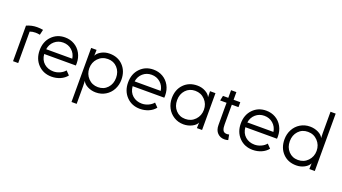

<svg xmlns="http://www.w3.org/2000/svg" viewBox="-69 -1408 4106 2304"><g transform="rotate(20 1984.0 -256.5)"><path d="M252.9 -408.2Q223.1 -414.1 196.8 -414.1Q156.7 -414.1 125 -401.9V0H59.1V-454.1Q123.5 -482.9 191.9 -482.9Q234.4 -482.9 269 -476.1Z M748 -67.9Q715.8 -26.9 664.3 -4.9Q612.8 17.1 555.2 17.1Q449.7 17.1 381.8 -53.2Q314 -123.5 314 -232.9Q314 -343.3 381.1 -412.6Q448.2 -481.9 549.8 -481.9Q616.2 -481.9 669.9 -451.2Q723.6 -420.4 754.6 -364.5Q785.6 -308.6 786.1 -237.8Q786.1 -217.8 785.2 -209H380.9Q387.2 -133.8 435.8 -91.8Q484.4 -49.8 555.2 -49.8Q596.7 -49.8 637 -68.1Q677.2 -86.4 701.2 -116.2ZM383.8 -271H716.8Q707.5 -335.4 661.1 -375.7Q614.7 -416 549.8 -416Q485.4 -416 439.2 -375.7Q393.1 -335.4 383.8 -271Z M1121.6 -55.2Q1195.8 -55.2 1242.7 -106.2Q1289.6 -157.2 1289.6 -234.9Q1289.6 -312 1242.7 -363Q1195.8 -414.1 1121.6 -414.1Q1046.9 -414.1 997.3 -361.8Q947.8 -309.6 947.8 -234.9Q947.8 -159.7 997.3 -107.4Q1046.9 -55.2 1121.6 -55.2ZM885.7 220.2V-470.2H954.6V-459L952.6 -395Q968.3 -430.2 1015.1 -456.1Q1062 -481.9 1119.6 -481.9Q1226.1 -481.9 1291.7 -413.1Q1357.4 -344.2 1357.4 -234.9Q1357.4 -167 1327.1 -110.1Q1296.9 -53.2 1242.2 -20Q1187.5 13.2 1119.6 13.2Q1062 13.2 1013.4 -11.5Q964.8 -36.1 949.7 -73.2L951.7 -8.8V220.2Z M1877.4 -67.9Q1845.2 -26.9 1793.7 -4.9Q1742.2 17.1 1684.6 17.1Q1579.1 17.1 1511.2 -53.2Q1443.4 -123.5 1443.4 -232.9Q1443.4 -343.3 1510.5 -412.6Q1577.6 -481.9 1679.2 -481.9Q1745.6 -481.9 1799.3 -451.2Q1853 -420.4 1884 -364.5Q1915 -308.6 1915.5 -237.8Q1915.5 -217.8 1914.6 -209H1510.3Q1516.6 -133.8 1565.2 -91.8Q1613.8 -49.8 1684.6 -49.8Q1726.1 -49.8 1766.4 -68.1Q1806.6 -86.4 1830.6 -116.2ZM1513.2 -271H1846.2Q1836.9 -335.4 1790.5 -375.7Q1744.1 -416 1679.2 -416Q1614.7 -416 1568.6 -375.7Q1522.5 -335.4 1513.2 -271Z M2236.8 -55.2Q2312 -55.2 2361.6 -107.4Q2411.1 -159.7 2411.1 -234.9Q2411.1 -309.6 2361.3 -361.8Q2311.5 -414.1 2236.8 -414.1Q2162.6 -414.1 2115.7 -363Q2068.8 -312 2068.8 -234.9Q2068.8 -157.2 2115.7 -106.2Q2162.6 -55.2 2236.8 -55.2ZM2001 -234.9Q2001 -345.2 2067.4 -413.6Q2133.8 -481.9 2238.8 -481.9Q2296.9 -481.9 2343.5 -456.3Q2390.1 -430.7 2405.8 -394L2403.8 -458V-470.2H2473.1V0H2407.2V-7.8L2409.2 -71.8Q2394 -36.1 2344.7 -11.5Q2295.4 13.2 2238.8 13.2Q2169.9 13.2 2114.7 -21.2Q2059.6 -55.7 2030.3 -112.1Q2001 -168.5 2001 -234.9Z M2761.7 14.2Q2708.5 14.2 2673.1 -21.7Q2637.7 -57.6 2637.7 -123Q2637.7 -171.4 2637.5 -229.7Q2637.2 -288.1 2637.2 -327.1Q2637.2 -366.2 2637.7 -407.2H2555.7L2568.8 -470.2H2636.7V-567.9H2704.6V-470.2H2790V-407.2H2704.6Q2703.1 -282.2 2704.6 -157.2Q2704.6 -134.8 2706.8 -118.7Q2709 -102.5 2714.8 -87.4Q2720.7 -72.3 2733.2 -64.5Q2745.6 -56.6 2763.7 -56.2Q2773.9 -54.7 2796.9 -60.1L2809.6 6.8Q2787.1 14.2 2761.7 14.2Z M3316.9 -67.9Q3284.7 -26.9 3233.2 -4.9Q3181.6 17.1 3124 17.1Q3018.6 17.1 2950.7 -53.2Q2882.8 -123.5 2882.8 -232.9Q2882.8 -343.3 2950 -412.6Q3017.1 -481.9 3118.7 -481.9Q3185.1 -481.9 3238.8 -451.2Q3292.5 -420.4 3323.5 -364.5Q3354.5 -308.6 3355 -237.8Q3355 -217.8 3354 -209H2949.7Q2956.1 -133.8 3004.6 -91.8Q3053.2 -49.8 3124 -49.8Q3165.5 -49.8 3205.8 -68.1Q3246.1 -86.4 3270 -116.2ZM2952.6 -271H3285.6Q3276.4 -335.4 3230 -375.7Q3183.6 -416 3118.7 -416Q3054.2 -416 3008.1 -375.7Q2961.9 -335.4 2952.6 -271Z M3676.3 -414.1Q3602.1 -414.1 3555.2 -363Q3508.3 -312 3508.3 -233.9Q3508.3 -157.2 3555.2 -106.2Q3602.1 -55.2 3676.3 -55.2Q3751 -55.2 3800.8 -107.2Q3850.6 -159.2 3850.6 -233.9Q3850.6 -309.1 3800.8 -361.6Q3751 -414.1 3676.3 -414.1ZM3440.4 -233.9Q3440.4 -301.8 3470.7 -358.6Q3501 -415.5 3555.7 -448.7Q3610.4 -481.9 3678.2 -481.9Q3735.8 -481.9 3784.7 -457.8Q3833.5 -433.6 3848.6 -397L3846.7 -460V-732.9H3912.6V0H3843.3V-9.8L3845.2 -74.2Q3829.6 -38.6 3782.7 -12.7Q3735.8 13.2 3678.2 13.2Q3571.8 13.2 3506.1 -55.7Q3440.4 -124.5 3440.4 -233.9Z"/></g></svg>

Font: Kreadon
Style: Regular
Weight: 400
Designer: kohakuno
Foundry: StudioGnu
Version: Version 1.000;Glyphs 3.1.2 (3151)